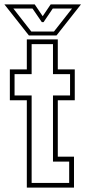

<svg xmlns="http://www.w3.org/2000/svg" viewBox="-30 -857 409 877"><path d="M92.5 0V-399H15V-540H92.5V-677H234V-540H311.5V-399H234V-141.5H308V0ZM114.5 -21.5H286V-119H212V-421H290V-518.5H212V-655.5H114.5V-518.5H36.5V-421H114.5ZM102 -695 -10 -837H128.5L165 -783L201.5 -837H340L228 -695ZM113 -713H216.5L299 -818H211L169 -756H161L118.5 -818H31Z"/></svg>

Font: Tourney Condensed ExtraLight
Style: Regular
Weight: 200
Width: 3
Designer: Tyler Finck
Foundry: Etcetera Type Co
Version: Version 1.010; ttfautohint (v1.8.3)